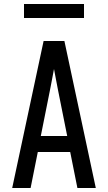

<svg xmlns="http://www.w3.org/2000/svg" viewBox="-20 -940 540 960"><path d="M41 0 198 -735H302L459 0H367L331 -180H169L133 0ZM316 -260 270 -490Q265 -516 260 -542Q255 -568 250 -595Q245 -568 240 -542Q235 -516 230 -490L184 -260ZM100 -850V-920H400V-850Z"/></svg>

Font: Iosevka Custom Medium
Style: Regular
Weight: 500
Monospace: yes
Designer: Belleve Invis
Foundry: Belleve Invis
Version: Version 32.5.0; ttfautohint (v1.8.4)